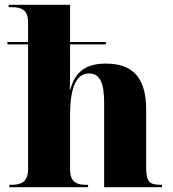

<svg xmlns="http://www.w3.org/2000/svg" viewBox="-20 -780 720 800"><path d="M19 0H347V-10H339C302 -10 272 -19 272 -74V-301C272 -395 290 -474 350 -474C398 -474 414 -433 414 -348V0H655V-10H651C606 -10 589 -19 589 -80V-323C589 -457 533 -515 421 -515C346 -515 293 -487 273 -406H271C272 -449 272 -487 272 -530V-595H421V-605H272V-760H16V-750H30C66 -750 97 -741 97 -688V-605H11V-595H97V-76C97 -19 65 -10 27 -10H19Z"/></svg>

Font: Noto Serif Display ExtraBold
Style: Regular
Weight: 800
Designer: Monotype Design Team
Foundry: Monotype Imaging Inc.
Version: Version 2.009